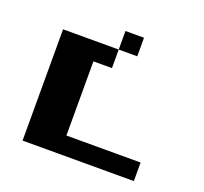

<svg xmlns="http://www.w3.org/2000/svg" viewBox="-145 -1170 1290 1216"><g transform="rotate(20 500.0 -562.5)"><path d="M625 -875H500V-1000H625ZM875 -250V-125H125V-875H500V-750H375V-250Z"/></g></svg>

Font: Press Start 2P
Style: Regular
Weight: 400
Designer: CodeMan38
Foundry: CodeMan38
Version: Version 3.000